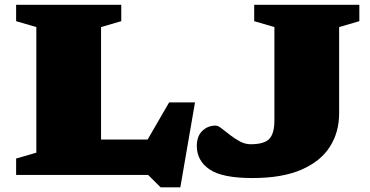

<svg xmlns="http://www.w3.org/2000/svg" viewBox="-20 -727 1536 798"><path d="M729.5 51.5H647.5L595.5 0H47V-68L131 -92.5V-614.5L47 -639V-707H484V-639L400 -614.5V-147H593.5L683 -301.5H790.5ZM1389.5 -255.5Q1389.5 -177.5 1351 -117Q1312.5 -56.5 1232.8 -21.8Q1153 13 1029 13Q903 13 850.5 -23.2Q798 -59.5 798 -120Q798 -161 820.8 -183Q843.5 -205 876.5 -205Q886 -205 901.2 -193.2Q916.5 -181.5 935.8 -166.2Q955 -151 977 -139.2Q999 -127.5 1022 -127.5Q1078 -127.5 1099.2 -149.8Q1120.5 -172 1120.5 -227V-614.5L1036.5 -639V-707H1473.5V-639L1389.5 -614.5Z"/></svg>

Font: Newsreader Caption ExtraBold
Style: Regular
Weight: 800
Designer: Hugues Gentile
Foundry: Production Type
Version: Version 1.001